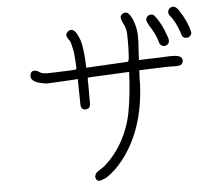

<svg xmlns="http://www.w3.org/2000/svg" viewBox="-57 -865 1113 974"><g transform="rotate(-5 500.0 -377.5)"><path d="M819.3 -651.4Q830.1 -620.1 810.5 -610.4Q798.8 -603.5 787.1 -608.9Q775.4 -614.3 772.5 -627Q761.7 -669.9 728.5 -718.8Q728.5 -719.7 728.5 -720.2Q728.5 -720.7 727.5 -722.7Q711.9 -744.1 721.7 -758.8Q727.5 -769.5 741.2 -771Q754.9 -772.5 762.7 -761.7Q793.9 -724.6 819.3 -651.4ZM938.5 -669.9Q942.4 -657.2 933.6 -647Q924.8 -636.7 912.1 -638.7Q898.4 -638.7 892.6 -648.4Q888.7 -655.3 885.7 -668.9V-668Q863.3 -730.5 838.9 -757.8Q830.1 -768.6 833 -781.2Q835.9 -793.9 847.7 -798.8Q870.1 -809.6 890.6 -775.4Q927.7 -717.8 938.5 -669.9ZM864.3 -548.8Q879.9 -544.9 883.3 -531.7Q886.7 -518.6 877 -506.8Q869.1 -497.1 823.2 -500H795.9Q754.9 -499 687.5 -496.1Q673.8 -495.1 660.2 -495.1L659.2 -465.8Q658.2 -460 658.2 -453.6Q658.2 -447.3 658.2 -439Q658.2 -430.7 658.2 -426.8Q648.4 -194.3 531.2 -45.9Q495.1 0 452.1 29.3Q445.3 34.2 435.5 38.1Q425.8 42 416 44.9Q406.2 47.9 398.4 41.5Q390.6 35.2 390.6 19.5H391.6Q392.6 5.9 412.1 -5.9Q416 -8.8 418 -9.8Q439.5 -22.5 460 -43Q494.1 -76.2 522.5 -121.1Q570.3 -199.2 586.9 -287.1Q603.5 -376 608.4 -491.2Q533.2 -487.3 423.8 -482.4Q411.1 -481.4 396.5 -480.5V-465.8H395.5Q397.5 -447.3 396.5 -425.8V-358.4Q398.4 -330.1 384.8 -324.2Q370.1 -317.4 359.4 -323.2Q347.7 -331.1 347.7 -346.7Q346.7 -413.1 345.7 -478.5Q345.7 -476.6 204.1 -469.7Q192.4 -467.8 177.2 -470.2Q162.1 -472.7 145.5 -477.5Q127.9 -482.4 117.2 -492.2Q105.5 -502.9 108.4 -518.6Q111.3 -539.1 128.9 -539.1Q144.5 -539.1 157.2 -528.3Q170.9 -520.5 197.3 -520.5Q330.1 -524.4 337.9 -526.4Q340.8 -527.3 341.8 -530.3Q343.8 -532.2 343.8 -536.1Q342.8 -555.7 341.8 -572.3Q339.8 -605.5 335.9 -627Q328.1 -665 322.3 -674.8Q321.3 -676.8 315.4 -684.6Q310.5 -692.4 308.6 -696.8Q306.6 -701.2 307.6 -708Q308.6 -714.8 314.5 -720.7Q328.1 -732.4 338.9 -728.5Q350.6 -724.6 360.4 -709Q369.1 -693.4 374.5 -679.2Q379.9 -665 381.8 -654.3Q391.6 -608.4 393.6 -531.2Q522.5 -539.1 605.5 -543Q607.4 -543 609.4 -546.9Q611.3 -550.8 611.3 -556.6H612.3Q617.2 -618.2 615.2 -681.6Q614.3 -706.1 607.4 -722.7V-723.6Q606.4 -726.6 601.6 -735.4Q584 -769.5 592.8 -781.2Q597.7 -787.1 606.4 -791H607.4Q618.2 -794.9 627 -789.1Q635.7 -783.2 642.6 -770.5Q649.4 -758.8 652.3 -751Q655.3 -743.2 659.2 -730.5Q667 -705.1 668.5 -675.8Q669.9 -646.5 666 -599.6Q663.1 -557.6 663.1 -546.9Q734.4 -549.8 780.3 -550.8Q786.1 -550.8 800.3 -551.8Q814.5 -552.7 822.8 -552.7Q831.1 -552.7 843.3 -552.2Q855.5 -551.8 864.3 -548.8Z"/></g></svg>

Font: irohamaru Light
Style: Regular
Weight: 200
Designer: [Source Han Sans]
Ryoko NISHIZUKA  (kana & ideographs); Paul D. Hunt (Latin, Greek & Cyrillic); Wenlong ZHANG  (bopomofo
Version: Version 1.01